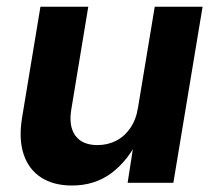

<svg xmlns="http://www.w3.org/2000/svg" viewBox="-20 -556 651 584"><path d="M198.7 8.3Q143.1 8.3 105.2 -16.1Q67.4 -40.5 52 -86.4Q36.6 -132.3 46.9 -196.8L103 -535.6H248.5L196.8 -222.7Q188.5 -171.4 209.5 -143.1Q230.5 -114.7 276.4 -114.7Q307.1 -114.7 332.8 -127.7Q358.4 -140.6 376.2 -166.3Q394 -191.9 399.9 -229.5L450.7 -535.6H596.2L507.3 0H368.2L389.2 -135.7H402.8Q369.1 -66.9 318.6 -29.3Q268.1 8.3 198.7 8.3Z"/></svg>

Font: Inter 20pt
Style: Bold Italic
Weight: 700
Italic angle: -9.3988°
Version: Version 4.001;git-66647c0bb